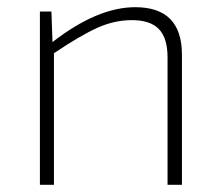

<svg xmlns="http://www.w3.org/2000/svg" viewBox="-20 -514 613 534"><path d="M123 -482 126 -397Q251 -494 356 -494Q486 -494 486 -362V0H446V-354Q446 -408 422 -433Q398 -458 347 -458Q298 -458 250.5 -436.5Q203 -415 130 -366V0H91V-482Z"/></svg>

Font: Exo 2.0 Extra Light
Style: Regular
Weight: 250
Designer: Natanael Gama
Version: Version 1.001;PS 001.001;hotconv 1.0.70;makeotf.lib2.5.58329